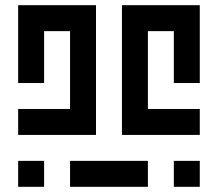

<svg xmlns="http://www.w3.org/2000/svg" viewBox="-20 -720 840 740"><path d="M350 -200V-700H50V-400H150V-600H250V-300H50V-200ZM750 -700H450V-200H750V-300H550V-600H650V-400H750ZM150 0V-100H50V0ZM550 0V-100H250V0ZM750 0V-100H650V0Z"/></svg>

Font: Mourier
Style: Regular
Weight: 400
Designer: Eric Mourier
Foundry: Velvetyne Type Foundry
Version: Version 2.000;hotconv 1.0.109;makeotfexe 2.5.65596